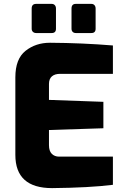

<svg xmlns="http://www.w3.org/2000/svg" viewBox="-20 -962 641 988"><path d="M59 -165V-564Q59 -659 111.5 -700.5Q164 -742 237 -742Q403 -741 561 -728V-582H289Q262 -582 247 -569Q232 -556 232 -530V-448L512 -438V-302L232 -293V-215Q232 -185 246.5 -170.5Q261 -156 284 -156H561V-11Q441 4 248 6Q59 6 59 -165ZM143 -814V-918Q143 -942 166 -942H246Q256 -942 262 -935.5Q268 -929 268 -918V-814Q268 -792 246 -792H166Q156 -792 149.5 -798Q143 -804 143 -814ZM348 -814V-918Q348 -942 370 -942H450Q460 -942 466 -935.5Q472 -929 472 -918V-814Q472 -792 450 -792H370Q360 -792 354 -798Q348 -804 348 -814Z"/></svg>

Font: Exo ExtraBold
Style: Regular
Weight: 800
Designer: Natanael Gama
Foundry: Natanael Gama
Version: Version 1.500